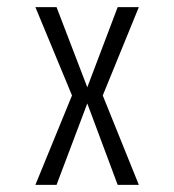

<svg xmlns="http://www.w3.org/2000/svg" viewBox="-20 -520 490 540"><path d="M79.5 0 182.5 -251.5 79.5 -500H139L225.5 -274.5L311 -500H370.5L269 -251.5L370.5 0H311L225.5 -229L139 0Z"/></svg>

Font: Trispace Condensed ExtraLight
Style: Regular
Weight: 200
Width: 3
Designer: Tyler Finck
Foundry: Etcetera Type Company
Version: Version 1.210; ttfautohint (v1.8.3)